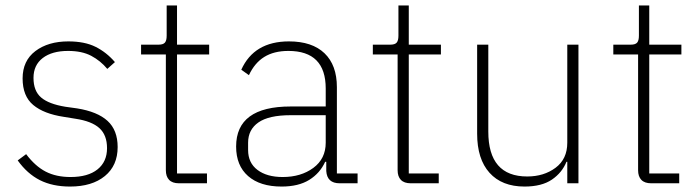

<svg xmlns="http://www.w3.org/2000/svg" viewBox="-20 -673 2566 705"><path d="M45 -84 76 -107Q109 -63 147.5 -43Q186 -23 239 -23Q303 -23 338 -51Q373 -79 373 -129Q373 -177 345 -202.5Q317 -228 257 -237L214 -244Q141 -255 102 -287.5Q63 -320 63 -385Q63 -450 110 -485.5Q157 -521 231 -521Q291 -521 331 -501Q371 -481 402 -445L374 -420Q349 -450 315 -468Q281 -486 230 -486Q171 -486 137 -460Q103 -434 103 -387Q103 -339 131 -315Q159 -291 220 -281L263 -275Q338 -263 375 -229Q412 -195 412 -133Q412 -65 365 -26.5Q318 12 237 12Q173 12 126.5 -11.5Q80 -35 45 -84Z M637 0Q613 0 601 -12.5Q589 -25 589 -48V-473H498V-509H562Q579 -509 585.5 -516.5Q592 -524 592 -542V-653H630V-509H748V-473H630V-36H740V0Z M847 -135Q847 -282 1047 -282H1176V-348Q1176 -486 1039 -486Q986 -486 950.5 -464Q915 -442 894 -397L866 -417Q913 -521 1041 -521Q1126 -521 1171.5 -477.5Q1217 -434 1217 -353V-36H1293V0H1227Q1181 0 1178 -45V-79H1174Q1155 -37 1115.5 -12.5Q1076 12 1014 12Q935 12 891 -26.5Q847 -65 847 -135ZM1176 -149V-250H1047Q967 -250 929 -223.5Q891 -197 891 -149V-122Q891 -75 925.5 -49Q960 -23 1018 -23Q1085 -23 1130.5 -56.5Q1176 -90 1176 -149Z M1488 0Q1464 0 1452 -12.5Q1440 -25 1440 -48V-473H1349V-509H1413Q1430 -509 1436.5 -516.5Q1443 -524 1443 -542V-653H1481V-509H1599V-473H1481V-36H1591V0Z M1732 -182V-509H1773V-190Q1773 -25 1916 -25Q1977 -25 2020 -57Q2063 -89 2063 -149V-509H2104V0H2063V-79H2060Q2044 -39 2006.5 -13.5Q1969 12 1906 12Q1823 12 1777.5 -38.5Q1732 -89 1732 -182Z M2371 0Q2347 0 2335 -12.5Q2323 -25 2323 -48V-473H2232V-509H2296Q2313 -509 2319.5 -516.5Q2326 -524 2326 -542V-653H2364V-509H2482V-473H2364V-36H2474V0Z"/></svg>

Font: Anuphan ExtraLight
Style: Regular
Weight: 200
Designer: Cadson Demak
Version: Version 3.001